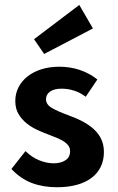

<svg xmlns="http://www.w3.org/2000/svg" viewBox="-20 -753 484 787"><path d="M213.2 14.5Q156.4 14.5 110.2 -3Q64.1 -20.5 26.8 -60.5L84.5 -133.6Q110.5 -108.2 140.9 -95.9Q171.4 -83.6 200.5 -83.6Q228.6 -83.6 248 -95.9Q267.3 -108.2 267.3 -133.2Q267.3 -145 261.6 -154.1Q255.9 -163.2 245 -170.9Q234.1 -178.6 218.6 -185.5Q203.2 -192.3 183.6 -199.5Q161.4 -207.7 136.4 -218.9Q111.4 -230 90.7 -246.1Q70 -262.3 56.4 -284.8Q42.7 -307.3 42.7 -339.1Q42.7 -369.1 55.7 -394.8Q68.6 -420.5 92.3 -439.3Q115.9 -458.2 149.3 -468.9Q182.7 -479.5 223.6 -479.5Q267.3 -479.5 306.8 -466.4Q346.4 -453.2 379.1 -427.3L331.4 -356.4Q309.5 -373.2 284.1 -381.4Q258.6 -389.5 232.7 -389.5Q201.4 -389.5 185 -377.5Q168.6 -365.5 168.6 -346.4Q168.6 -325 191.6 -311.1Q214.5 -297.3 259.5 -280.9Q293.6 -268.6 320.7 -254.1Q347.7 -239.5 366.6 -221.6Q385.5 -203.6 395.7 -181.1Q405.9 -158.6 405.9 -130Q405.9 -95.5 392.5 -68.4Q379.1 -41.4 354.1 -23Q329.1 -4.5 293.4 5Q257.7 14.5 213.2 14.5ZM305 -732.7 360.9 -636.4 160.9 -531.8 119.5 -592.3Z"/></svg>

Font: Spartan
Style: Bold
Weight: 700
Designer: Matt Bailey, Mirko Velimirovic
Foundry: Matt Bailey
Version: Version 1.005